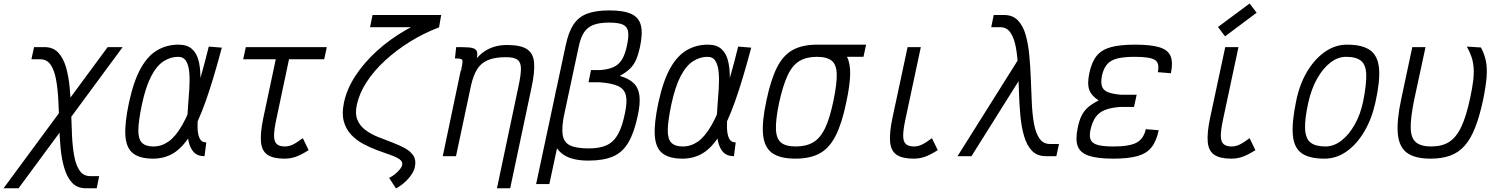

<svg xmlns="http://www.w3.org/2000/svg" viewBox="-69 -885 8489 1088"><path d="M419 182Q369 182 340 151Q311 120 295.5 68Q280 16 274 -49Q268 -114 266.5 -183.5Q265 -253 261.5 -318Q258 -383 248.5 -435Q239 -487 218 -518Q197 -549 159 -549H109L124 -618H183Q232 -618 261 -587Q290 -556 305 -504Q320 -452 326 -387Q332 -322 334 -252.5Q336 -183 339 -118Q342 -53 351.5 -1Q361 51 382.5 82Q404 113 442 113H493L479 182ZM-49 182 541 -618H626L36 182Z M1100 -78 1090 0Q1050 0 1028.5 -23.5Q1007 -47 999 -87.5Q991 -128 991.5 -178Q992 -228 996.5 -281.5Q1001 -335 1004 -385Q1007 -435 1003.5 -475Q1000 -515 985.5 -539Q971 -563 940 -563Q898 -563 859 -538.5Q820 -514 788.5 -454.5Q757 -395 735 -292Q716 -201 715 -149.5Q714 -98 735 -76.5Q756 -55 800 -55Q846 -55 885.5 -82.5Q925 -110 962.5 -174.5Q1000 -239 1037 -348.5Q1074 -458 1114 -621L1188 -615Q1140 -434 1097 -312.5Q1054 -191 1009.5 -119.5Q965 -48 914 -17Q863 14 798 14Q723 14 684.5 -16.5Q646 -47 641.5 -117Q637 -187 662 -304Q689 -428 729.5 -499.5Q770 -571 824 -601.5Q878 -632 942 -632Q990 -632 1017 -609Q1044 -586 1055 -546Q1066 -506 1066.5 -457Q1067 -408 1062.5 -355Q1058 -302 1054 -253Q1050 -204 1050.5 -164.5Q1051 -125 1062 -101.5Q1073 -78 1100 -78Z M1543 14Q1480 14 1447.5 -7.5Q1415 -29 1410 -79.5Q1405 -130 1423 -216L1503 -593H1578L1497 -210Q1484 -150 1484 -116.5Q1484 -83 1499 -69Q1514 -55 1545 -55Q1568 -55 1590 -65.5Q1612 -76 1647 -102L1680 -34Q1635 -6 1605.5 4Q1576 14 1543 14ZM1309 -549 1324 -618H1783L1768 -549Z M2175 183 2136 123Q2153 115 2168.5 102.5Q2184 90 2196 75.5Q2208 61 2210 49Q2214 31 2195 17.5Q2176 4 2142 -7.5Q2108 -19 2068 -34Q2028 -49 1989.5 -69.5Q1951 -90 1921.5 -121Q1892 -152 1879.5 -196.5Q1867 -241 1880 -303Q1896 -380 1944.5 -454.5Q1993 -529 2066.5 -596Q2140 -663 2232.5 -716Q2325 -769 2429 -801L2417 -731H2028L2042 -800H2431L2419 -730Q2332 -697 2254 -648.5Q2176 -600 2113 -542Q2050 -484 2008.5 -420Q1967 -356 1953 -291Q1942 -240 1956.5 -205.5Q1971 -171 2002 -148Q2033 -125 2073 -109Q2113 -93 2153 -78Q2193 -63 2225 -45.5Q2257 -28 2273.5 -3Q2290 22 2282 61Q2276 91 2247 125Q2218 159 2175 183Z M2747 182 2869 -395Q2883 -460 2883 -496Q2883 -532 2863.5 -546.5Q2844 -561 2798 -561Q2735 -561 2696 -544.5Q2657 -528 2635 -493Q2613 -458 2600 -400L2515 0H2440L2542 -486L2631 -552Q2649 -575 2674 -592.5Q2699 -610 2731.5 -620Q2764 -630 2805 -630Q2881 -630 2917 -606.5Q2953 -583 2957.5 -530Q2962 -477 2943 -389L2822 182ZM2544 -489Q2551 -520 2552 -533.5Q2553 -547 2544 -550.5Q2535 -554 2509 -554L2516 -618Q2558 -618 2583 -616.5Q2608 -615 2620.5 -608Q2633 -601 2635 -586.5Q2637 -572 2632 -546Z M2969 158 3136 -625Q3152 -702 3180.5 -745.5Q3209 -789 3258 -807.5Q3307 -826 3384 -826Q3465 -826 3508.5 -806Q3552 -786 3563 -740Q3574 -694 3557 -616Q3548 -575 3535 -545.5Q3522 -516 3500 -495Q3478 -474 3443 -455Q3495 -440 3522 -413.5Q3549 -387 3554.5 -342.5Q3560 -298 3545 -230Q3525 -134 3492 -78Q3459 -22 3405 1.5Q3351 25 3266 25Q3182 25 3134.5 -2Q3087 -29 3069.5 -81Q3052 -133 3057.5 -208.5Q3063 -284 3083 -380L3129 -242Q3113 -164 3119.5 -121Q3126 -78 3161.5 -61Q3197 -44 3268 -44Q3329 -44 3368.5 -62Q3408 -80 3432.5 -123.5Q3457 -167 3472 -242Q3486 -306 3478 -343Q3470 -380 3434 -397Q3398 -414 3326 -419H3266L3280 -488H3334Q3381 -492 3410 -506Q3439 -520 3456.5 -549.5Q3474 -579 3484 -628Q3495 -679 3490 -707Q3485 -735 3459.5 -746Q3434 -757 3382 -757Q3328 -757 3294 -744Q3260 -731 3240.5 -701.5Q3221 -672 3210 -619L3044 158Z M4100 -78 4090 0Q4050 0 4028.5 -23.5Q4007 -47 3999 -87.5Q3991 -128 3991.5 -178Q3992 -228 3996.5 -281.5Q4001 -335 4004 -385Q4007 -435 4003.5 -475Q4000 -515 3985.5 -539Q3971 -563 3940 -563Q3898 -563 3859 -538.5Q3820 -514 3788.5 -454.5Q3757 -395 3735 -292Q3716 -201 3715 -149.5Q3714 -98 3735 -76.5Q3756 -55 3800 -55Q3846 -55 3885.5 -82.5Q3925 -110 3962.5 -174.5Q4000 -239 4037 -348.5Q4074 -458 4114 -621L4188 -615Q4140 -434 4097 -312.5Q4054 -191 4009.5 -119.5Q3965 -48 3914 -17Q3863 14 3798 14Q3723 14 3684.5 -16.5Q3646 -47 3641.5 -117Q3637 -187 3662 -304Q3689 -428 3729.5 -499.5Q3770 -571 3824 -601.5Q3878 -632 3942 -632Q3990 -632 4017 -609Q4044 -586 4055 -546Q4066 -506 4066.5 -457Q4067 -408 4062.5 -355Q4058 -302 4054 -253Q4050 -204 4050.5 -164.5Q4051 -125 4062 -101.5Q4073 -78 4100 -78Z M4438 14Q4351 14 4306.5 -18Q4262 -50 4255 -122.5Q4248 -195 4274 -315Q4299 -434 4334 -503Q4369 -572 4423.5 -602Q4478 -632 4562 -632Q4628 -632 4669.5 -616Q4711 -600 4730.5 -563Q4750 -526 4748.5 -462.5Q4747 -399 4726 -303Q4702 -186 4666.5 -116Q4631 -46 4576.5 -16Q4522 14 4438 14ZM4440 -55Q4500 -55 4540 -79Q4580 -103 4607 -160Q4634 -217 4654 -315Q4674 -411 4672.5 -465Q4671 -519 4644 -541Q4617 -563 4560 -563Q4501 -563 4461 -539Q4421 -515 4394.5 -458.5Q4368 -402 4346 -303Q4326 -208 4328 -153.5Q4330 -99 4357 -77Q4384 -55 4440 -55ZM4554 -563 4569 -632H4839L4824 -563Z M5108 14Q5045 14 5012.5 -7.5Q4980 -29 4975 -79.5Q4970 -130 4988 -216L5074 -618H5149L5062 -210Q5049 -150 5049 -116.5Q5049 -83 5064 -69Q5079 -55 5110 -55Q5133 -55 5155 -65.5Q5177 -76 5212 -102L5245 -34Q5200 -6 5170.5 4Q5141 14 5108 14Z M5858 0Q5808 0 5778.5 -31Q5749 -62 5734 -114Q5719 -166 5713 -231Q5707 -296 5705 -365.5Q5703 -435 5700 -500Q5697 -565 5687.5 -617Q5678 -669 5657 -700Q5636 -731 5598 -731H5548L5562 -800H5621Q5670 -800 5699.5 -769Q5729 -738 5743.5 -686Q5758 -634 5764 -569Q5770 -504 5772.5 -434.5Q5775 -365 5778 -300Q5781 -235 5790.5 -183Q5800 -131 5821.5 -100Q5843 -69 5881 -69H5932L5917 0ZM5357 0 5729 -592 5738 -481 5436 0Z M6239 14Q6150 14 6101 -2.5Q6052 -19 6038 -57Q6024 -95 6038 -160Q6046 -201 6059.5 -228.5Q6073 -256 6096 -276.5Q6119 -297 6157 -316Q6116 -342 6103.5 -376Q6091 -410 6104 -471Q6117 -533 6145 -568Q6173 -603 6225 -617.5Q6277 -632 6363 -632Q6453 -632 6501.5 -617Q6550 -602 6564.5 -566.5Q6579 -531 6566 -470L6492 -476Q6503 -528 6475.5 -545.5Q6448 -563 6361 -563Q6300 -563 6262.5 -553.5Q6225 -544 6205 -521Q6185 -498 6176 -459Q6168 -420 6175 -397Q6182 -374 6208.5 -363Q6235 -352 6286 -348H6372L6357 -279H6278Q6225 -275 6191.5 -261.5Q6158 -248 6139 -220.5Q6120 -193 6110 -148Q6103 -112 6112 -92Q6121 -72 6152 -63.5Q6183 -55 6241 -55Q6332 -55 6372 -77Q6412 -99 6424 -153L6497 -147Q6484 -85 6456 -50Q6428 -15 6376.5 -0.5Q6325 14 6239 14Z M6908 14Q6845 14 6812.5 -7.5Q6780 -29 6775 -79.5Q6770 -130 6788 -216L6874 -618H6949L6862 -210Q6849 -150 6849 -116.5Q6849 -83 6864 -69Q6879 -55 6910 -55Q6933 -55 6955 -65.5Q6977 -76 7012 -102L7045 -34Q7000 -6 6970.5 4Q6941 14 6908 14ZM6873 -679 6833 -732 7012 -865 7052 -813Z M7436 14Q7349 14 7306 -17.5Q7263 -49 7257 -121Q7251 -193 7276 -313Q7295 -407 7337.5 -478.5Q7380 -550 7438.5 -591Q7497 -632 7564 -632Q7651 -632 7695 -600.5Q7739 -569 7745.5 -497.5Q7752 -426 7725 -305Q7705 -213 7662.5 -140.5Q7620 -68 7562 -27Q7504 14 7436 14ZM7442 -55Q7489 -55 7532 -88Q7575 -121 7608 -179.5Q7641 -238 7656 -313Q7675 -409 7673 -463.5Q7671 -518 7643.5 -540.5Q7616 -563 7558 -563Q7512 -563 7469.5 -530Q7427 -497 7394.5 -439Q7362 -381 7345 -305Q7324 -210 7326.5 -155Q7329 -100 7357 -77.5Q7385 -55 7442 -55Z M8038 14Q7949 14 7904 -19Q7859 -52 7852 -127Q7845 -202 7872 -327L7934 -618H8009L7945 -321Q7924 -219 7925 -161Q7926 -103 7954.5 -79Q7983 -55 8040 -55Q8102 -55 8142.5 -80.5Q8183 -106 8211.5 -166Q8240 -226 8262 -330Q8274 -386 8279 -427.5Q8284 -469 8281.5 -501.5Q8279 -534 8269.5 -562.5Q8260 -591 8243 -621L8323 -616Q8343 -579 8351 -539.5Q8359 -500 8355 -448Q8351 -396 8335 -318Q8315 -225 8290 -161.5Q8265 -98 8231 -59.5Q8197 -21 8149.5 -3.5Q8102 14 8038 14Z"/></svg>

Font: Victor Mono
Style: Italic
Weight: 400
Italic angle: -12°
Monospace: yes
Designer: Rune Bjørnerås
Version: Version 1.561;gftools[0.9.30]